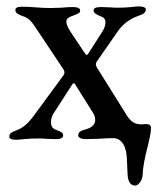

<svg xmlns="http://www.w3.org/2000/svg" viewBox="-20 -432 496 599"><path d="M378 112 376 66Q375 33 363.5 16Q352 -1 333 -1Q314 -1 288 1L248 2Q236 2 230 -1.5Q224 -5 224 -9Q224 -17 230 -21.5Q236 -26 249 -29Q277 -37 277 -58Q277 -70 269 -82L213 -171Q212 -172 210 -172Q208 -172 207 -171L147 -78Q139 -65 139 -51Q139 -32 155 -27Q166 -23 171.5 -19.5Q177 -16 177 -9Q177 2 154 2L124 1Q114 0 98 0Q79 0 55 2Q39 4 30 4Q9 4 9 -6Q9 -13 14 -17Q19 -21 30 -25Q45 -30 59 -41.5Q73 -53 92 -80L175 -193Q181 -200 181 -206Q181 -212 177 -217L97 -337Q83 -359 73.5 -368.5Q64 -378 50 -382Q39 -386 33.5 -390Q28 -394 28 -401Q28 -411 48 -411Q70 -411 92 -409Q114 -407 138 -407L172 -408Q192 -410 207 -410Q230 -410 230 -399Q230 -394 226.5 -391.5Q223 -389 217.5 -387Q212 -385 210 -384Q198 -380 192.5 -376Q187 -372 187 -364Q187 -353 200 -333L246 -264Q251 -258 255 -264L299 -333Q309 -348 309 -363Q309 -377 294 -381Q292 -382 285.5 -385Q279 -388 275.5 -391.5Q272 -395 272 -400Q272 -410 295 -410L324 -409Q333 -408 350 -408Q368 -408 390 -410Q404 -412 413 -412Q435 -412 435 -402Q435 -390 413 -383Q372 -369 348 -335L282 -240Q279 -236 279 -232Q279 -228 282 -222L375 -73Q385 -57 395.5 -50.5Q406 -44 422 -44L433 -45H436Q451 -45 451 -33Q451 -19 446.5 0Q442 19 441 24Q426 80 425 114Q424 127 416.5 137Q409 147 402 147Q380 147 378 112Z"/></svg>

Font: EB Garamond Medium
Style: Regular
Weight: 500
Designer: Georg Duffner and Octavio Pardo
Foundry: Georg Duffner
Version: Version 1.000